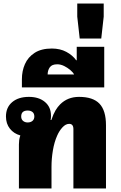

<svg xmlns="http://www.w3.org/2000/svg" viewBox="-20 -1076 690 1096"><path d="M88 0V-251Q88 -265 89.5 -276Q91 -287 96 -303Q59 -313 36.5 -341.5Q14 -370 14 -411Q14 -463 49.5 -493Q85 -523 145 -523Q202 -523 236.5 -494Q271 -465 271 -416V-411Q271 -406 270.5 -401Q270 -396 269 -391H273Q285 -426 297 -446Q309 -466 323 -480Q366 -523 431 -523Q511 -523 548 -484Q585 -445 585 -361V0H399V-339Q399 -369 375 -369Q355 -369 336.5 -349Q318 -329 306 -301Q290 -265 282 -218Q274 -171 274 -124V0ZM138 -377Q155 -377 165.5 -386Q176 -395 176 -411Q176 -428 165.5 -436.5Q155 -445 138 -445Q101 -445 101 -411Q101 -395 111.5 -386Q122 -377 138 -377Z M105 -577V-624Q105 -671 122.5 -710.5Q140 -750 178 -774.5Q216 -799 276 -799Q323 -799 358.5 -780Q394 -761 415 -732H418V-809H575V-577ZM252 -651H403Q396 -664 380.5 -677Q365 -690 345.5 -699.5Q326 -709 307 -709Q276 -709 264 -691.5Q252 -674 252 -651Z M435 -856 421 -981V-1056H572V-981L558 -856Z"/></svg>

Font: Noto Sans Thai Looped UI Black
Style: Regular
Weight: 900
Designer: Cadson Demak Team
Foundry: Cadson Demak Co., Ltd.
Version: Version 1.000